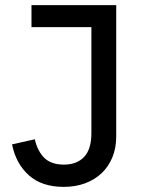

<svg xmlns="http://www.w3.org/2000/svg" viewBox="-20 -718 559 750"><path d="M434 -698V-185Q434 -140 419 -103.5Q404 -67 377 -41.5Q350 -16 312.5 -2Q275 12 229 12Q143 12 92.5 -33.5Q42 -79 27 -154L116 -174Q126 -129 152.5 -102Q179 -75 230 -75Q280 -75 308.5 -105Q337 -135 337 -198V-612H103V-698Z"/></svg>

Font: IBM Plex Sans Thai Looped Text
Style: Regular
Weight: 450
Designer: Mike Abbink, Paul van der Laan, Pieter van Rosmalen, Ben Mitchell, Mark Frömberg
Foundry: Bold Monday
Version: Version 1.1